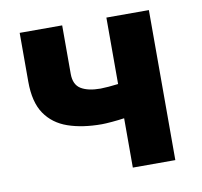

<svg xmlns="http://www.w3.org/2000/svg" viewBox="-65 -594 697 663"><g transform="rotate(-10 284.0 -263.0)"><path d="M349 0V-173Q329 -170 305.5 -168Q282 -166 270 -166Q202 -166 151.5 -183.5Q101 -201 73 -242Q45 -283 45 -355V-526H194V-356Q194 -318 218.5 -303Q243 -288 287 -288Q296 -288 315 -289.5Q334 -291 349 -293V-526H498V0Z"/></g></svg>

Font: Ubuntu Sans ExtraBold
Style: Regular
Weight: 800
Designer: Dalton Maag Ltd
Foundry: Dalton Maag Ltd
Version: Version 1.006; ttfautohint (v1.8.4.7-5d5b)